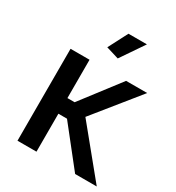

<svg xmlns="http://www.w3.org/2000/svg" viewBox="-175 -838 869 946"><g transform="rotate(30 259.5 -365.0)"><path d="M293 -598 221 -620 278 -730H383ZM384 -523H504L299 -269L519 0H396L225 -216H176V0H68V-523H176V-305H217Z"/></g></svg>

Font: Oxford Sans SemiBold
Style: Regular
Weight: 600
Designer: Matt McInerney, Pablo Impallari, Rodrigo Fuenzalida
Foundry: Matt McInerney, Pablo Impallari, Rodrigo Fuenzalida
Version: Version 3.000g; ttfautohint (v1.5) -l 8 -r 28 -G 28 -x 14 -D